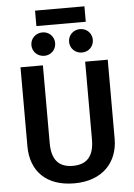

<svg xmlns="http://www.w3.org/2000/svg" viewBox="-65 -1063 787 1127"><g transform="rotate(-5 328.0 -500.0)"><path d="M476 -1015H185V-924H476ZM217 -884C177 -884 146 -854 146 -815C146 -776 177 -746 217 -746C256 -746 286 -776 286 -815C286 -854 256 -884 217 -884ZM438 -884C399 -884 368 -854 368 -815C368 -776 399 -746 438 -746C478 -746 508 -776 508 -815C508 -854 478 -884 438 -884ZM585 -691H452V-233C452 -136 412 -88 327 -88C243 -88 203 -136 203 -233V-691H71V-226C71 -79 162 15 327 15C493 15 585 -86 585 -226Z"/></g></svg>

Font: Fira Sans Medium
Style: Regular
Weight: 500
Designer: Carrois Corporate & Edenspiekermann AG
Foundry: Carrois Corporate GbR & Edenspiekermann AG
Version: Version 4.203